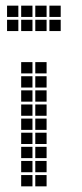

<svg xmlns="http://www.w3.org/2000/svg" viewBox="-20 -665 290 680"><path d="M55 -445V-405H95V-445ZM55 -395V-355H95V-395ZM55 -345V-305H95V-345ZM55 -295V-255H95V-295ZM55 -245V-205H95V-245ZM55 -195V-155H95V-195ZM55 -145V-105H95V-145ZM55 -95V-55H95V-95ZM55 -45V-5H95V-45ZM105 -45V-5H145V-45ZM105 -95V-55H145V-95ZM105 -145V-105H145V-145ZM105 -195V-155H145V-195ZM105 -245V-205H145V-245ZM105 -295V-255H145V-295ZM105 -345V-305H145V-345ZM105 -395V-355H145V-395ZM105 -445V-405H145V-445ZM5 -595V-555H45V-595ZM55 -595V-555H95V-595ZM105 -595V-555H145V-595ZM155 -595V-555H195V-595ZM5 -645V-605H45V-645ZM55 -645V-605H95V-645ZM105 -645V-605H145V-645ZM155 -645V-605H195V-645Z"/></svg>

Font: Nose Transport 13 Square
Style: Regular
Weight: 400
Designer: Nico Rohrbach
Foundry: Nose
Version: Version 1.400;Glyphs 3.2.3 (3260)